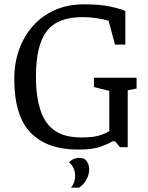

<svg xmlns="http://www.w3.org/2000/svg" viewBox="-20 -680 686 887"><path d="M340 11Q198 11 122 -66.5Q46 -144 46 -316Q46 -389 68.5 -451.5Q91 -514 132.5 -560.5Q174 -607 233.5 -633.5Q293 -660 367 -660Q444 -660 492.5 -649Q541 -638 559 -629V-474H511L482 -584Q461 -591 427 -596Q393 -601 362 -601Q245 -601 195.5 -535.5Q146 -470 146 -326Q146 -235 166.5 -172Q187 -109 232.5 -77Q278 -45 355 -45Q388 -45 410 -48Q432 -51 449.5 -57.5Q467 -64 485 -74V-260L414 -278V-321H611V-271L570 -263V0H534L512 -27H499Q480 -15 444 -2Q408 11 340 11ZM308 187Q327 164 327 132Q327 114 320.5 98.5Q314 83 299 70Q310 58 323 53.5Q336 49 345 49Q371 49 381.5 66Q392 83 392 101Q392 122 384 140Q376 158 365 170Q354 182 345 187Z"/></svg>

Font: Faustina
Style: Regular
Weight: 400
Designer: Alfonso Garcia
Foundry: http://www.omnibus-type.com
Version: Version 1.200